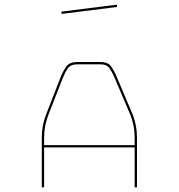

<svg xmlns="http://www.w3.org/2000/svg" viewBox="-20 -897 770 827"><path d="M170 -303V-272H560V-303Q560 -330 555.5 -353Q551 -376 544 -396L475 -559Q464 -585 452 -602.5Q440 -620 412 -620H314Q284 -620 272 -602.5Q260 -585 250 -560L186 -396Q179 -376 174.5 -353Q170 -330 170 -303ZM560 -90V-262H170V-90H160V-303Q160 -331 164.5 -354.5Q169 -378 177 -400L241 -564Q252 -592 266 -611Q280 -630 314 -630H412Q445 -630 458.5 -611Q472 -592 484 -563L553 -400Q561 -378 565.5 -354.5Q570 -331 570 -303V-90ZM245 -847 484 -877V-867L245 -837Z"/></svg>

Font: Bungee Hairline
Style: Regular
Weight: 400
Designer: David Jonathan Ross
Foundry: David Jonathan Ross
Version: Version 1.001;PS 1.0;hotconv 1.0.72;makeotf.lib2.5.5900